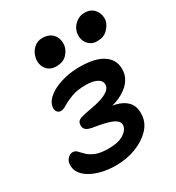

<svg xmlns="http://www.w3.org/2000/svg" viewBox="-178 -844 885 963"><g transform="rotate(-30 265.0 -362.5)"><path d="M212 9Q171 9 134 0.5Q97 -8 68.5 -24Q40 -40 25 -63Q10 -86 13 -115Q15 -133 28 -145.5Q41 -158 55 -158Q70 -158 80.5 -146.5Q91 -135 106.5 -120Q122 -105 149 -94Q176 -83 222 -83Q280 -83 311 -103.5Q342 -124 343 -150Q344 -165 330.5 -176.5Q317 -188 289.5 -196.5Q262 -205 219 -212Q179 -217 167 -229Q155 -241 158 -260Q160 -279 180 -286Q200 -293 246 -301Q302 -310 334.5 -327Q367 -344 368 -368Q369 -392 345 -404.5Q321 -417 281 -417Q231 -417 198 -404.5Q165 -392 144 -379Q123 -366 110 -366Q95 -366 87.5 -377Q80 -388 82 -403Q85 -426 103.5 -445.5Q122 -465 151.5 -479.5Q181 -494 219 -502.5Q257 -511 299 -511Q393 -511 439 -477Q485 -443 479 -383Q477 -352 454 -323.5Q431 -295 388.5 -275.5Q346 -256 284 -250V-266Q343 -265 381 -251.5Q419 -238 436.5 -211Q454 -184 450 -144Q447 -101 414 -66.5Q381 -32 328 -11.5Q275 9 212 9ZM441 -578Q407 -578 387.5 -604Q368 -630 375 -668Q381 -695 404 -714.5Q427 -734 456 -734Q484 -734 501.5 -720.5Q519 -707 526 -686.5Q533 -666 529 -645Q524 -623 502.5 -600.5Q481 -578 441 -578ZM201 -571Q176 -571 159 -583Q142 -595 134.5 -616Q127 -637 132 -660Q138 -690 159 -710Q180 -730 210 -730Q241 -730 259.5 -716Q278 -702 284.5 -681Q291 -660 287 -638Q281 -612 260 -591.5Q239 -571 201 -571Z"/></g></svg>

Font: Shantell Sans Medium
Style: Italic
Weight: 500
Italic angle: -11°
Designer: Stephen Nixon, Anya Danilova, Shantell Martin
Foundry: Arrow Type
Version: Version 1.011;[c5ecc13dd]